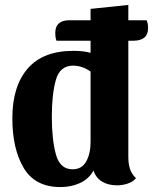

<svg xmlns="http://www.w3.org/2000/svg" viewBox="-20 -736 620 778"><path d="M500 -571V-100Q500 -72 507 -51Q514 -30 531 -14Q520 0 498.5 7.5Q477 15 455 15Q418 15 393 -0.5Q368 -16 359 -45Q340 -11 304.5 5.5Q269 22 225 22Q122 22 76 -55.5Q30 -133 30 -257Q30 -386 92 -458Q154 -530 278 -530Q319 -530 347 -522V-571H209Q204 -582 204 -603Q204 -654 262 -654H347V-700L500 -716V-654H574Q580 -641 580 -622Q580 -596 564.5 -583.5Q549 -571 521 -571ZM347 -446Q313 -470 276 -470Q223 -470 206.5 -412.5Q190 -355 190 -262Q190 -171 206.5 -110.5Q223 -50 274 -50Q312 -50 329.5 -82Q347 -114 347 -160Z"/></svg>

Font: Sansita
Style: Bold
Weight: 700
Designer: Pablo Cosgaya
Foundry: Omnibus-Type
Version: Version 1.006